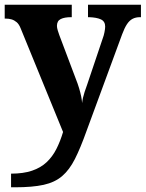

<svg xmlns="http://www.w3.org/2000/svg" viewBox="-20 -556 619 816"><path d="M27 182Q79 182 116 169.5Q153 157 178 133.5Q203 110 219.5 77.5Q236 45 248 5L68 -435Q61 -453 51 -461.5Q41 -470 29.5 -473.5Q18 -477 4 -477H0V-536H285V-483H282Q254 -483 238 -475Q222 -467 222 -446Q222 -438 225.5 -426.5Q229 -415 232 -407L301 -224Q311 -199 316.5 -180Q322 -161 325 -146.5Q328 -132 329 -118Q331 -139 339.5 -165Q348 -191 351 -198L417 -394Q421 -404 424 -419Q427 -434 427 -443Q427 -465 409 -473.5Q391 -482 358 -483H354V-536H579V-483H575Q557 -483 543.5 -476Q530 -469 519.5 -453Q509 -437 499 -410L348 0Q322 73 298.5 119.5Q275 166 244 192.5Q213 219 165.5 229.5Q118 240 44 240H27Z"/></svg>

Font: Noto Serif Tamil
Style: Bold
Weight: 700
Designer: Indian Type Foundry, Tom Grace, and the Monotype Design Team
Foundry: Monotype Imaging Inc.
Version: Version 2.003